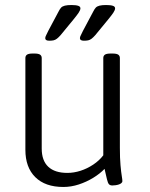

<svg xmlns="http://www.w3.org/2000/svg" viewBox="-20 -738 597 764"><path d="M232 6Q160 6 120.5 -33Q81 -72 81 -142V-507Q81 -516 87.5 -520.5Q94 -525 110 -525H117Q133 -525 139.5 -520.5Q146 -516 146 -507V-147Q146 -99 172 -74.5Q198 -50 248 -50Q274 -50 300.5 -58.5Q327 -67 351 -83Q375 -99 391 -120V-507Q391 -516 397.5 -520.5Q404 -525 421 -525H427Q444 -525 450.5 -520.5Q457 -516 457 -507V-150Q457 -108 459.5 -80.5Q462 -53 464.5 -38Q467 -23 467 -17Q467 -13 463 -9.5Q459 -6 453 -4Q447 -2 440 -1Q433 0 427 0Q418 0 413.5 -5Q409 -10 405.5 -25Q402 -40 396 -66Q378 -47 351 -30.5Q324 -14 293.5 -4Q263 6 232 6ZM176 -576Q168 -576 164 -578.5Q160 -581 160 -586Q160 -591 163.5 -597.5Q167 -604 172 -615L213 -692Q218 -702 223 -707.5Q228 -713 238 -715.5Q248 -718 264 -718Q282 -718 291 -715Q300 -712 300 -705Q300 -698 293 -687.5Q286 -677 272 -660L221 -598Q213 -589 206.5 -584Q200 -579 193 -577.5Q186 -576 176 -576ZM314 -576Q306 -576 302 -578.5Q298 -581 298 -586Q298 -591 301.5 -597.5Q305 -604 310 -615L351 -692Q356 -702 361 -707.5Q366 -713 376 -715.5Q386 -718 402 -718Q420 -718 429 -715Q438 -712 438 -705Q438 -698 431 -687.5Q424 -677 410 -660L359 -598Q351 -589 344.5 -584Q338 -579 331 -577.5Q324 -576 314 -576Z"/></svg>

Font: Asap Light
Style: Regular
Weight: 300
Designer: Pablo Cosgaya
Foundry: Omnibus-Type
Version: Version 3.001